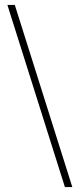

<svg xmlns="http://www.w3.org/2000/svg" viewBox="-20 -743 323 778"><path d="M273 15H243L10 -723H40Z"/></svg>

Font: Kalnia Glaze Thin
Style: Regular
Weight: 100
Version: Version 1.110